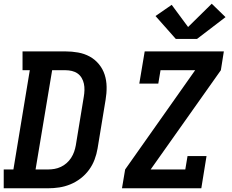

<svg xmlns="http://www.w3.org/2000/svg" viewBox="-24 -1011 1244 1031"><path d="M-4 0V-101H48L136 -634H97V-735H327Q362 -735 395.5 -729Q429 -723 457.5 -707.5Q486 -692 507 -666.5Q528 -641 538 -610Q548 -579 548.5 -544.5Q549 -510 543 -475L500 -214Q495 -184 484 -154.5Q473 -125 454 -99Q435 -73 409 -53Q383 -33 353.5 -21Q324 -9 294 -4.5Q264 0 234 0ZM167 -101H234Q251 -101 268.5 -104Q286 -107 303 -115Q320 -123 334 -135.5Q348 -148 358 -163.5Q368 -179 374 -196Q380 -213 383 -230L426 -492Q429 -509 429.5 -527Q430 -545 426.5 -561.5Q423 -578 414.5 -592.5Q406 -607 392.5 -616.5Q379 -626 362 -630Q345 -634 327 -634H256ZM631 0 648 -101 1024 -634H838L826 -562H724L753 -735H1178L1162 -634L785 -101H971L983 -173H1085L1057 0ZM920 -802 811 -925 898 -985 986 -866 1113 -991 1187 -919 1034 -802Z"/></svg>

Font: Iosevka Etoile Oblique
Style: Bold
Weight: 700
Italic angle: -9°
Designer: Belleve Invis
Foundry: Belleve Invis
Version: Version 15.5.2; ttfautohint (v1.8.4)